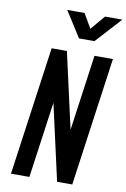

<svg xmlns="http://www.w3.org/2000/svg" viewBox="-105 -1043 725 1103"><g transform="rotate(10 258.0 -491.0)"><path d="M40 0 145 -750H234L352.5 -222.5L321 -221L395 -750H502.5L397.5 0H309L190.5 -528L221.5 -529.5L147.5 0ZM290 -833 195 -982.5H296L344.5 -899L415.5 -982.5H516.5L380 -833Z"/></g></svg>

Font: Mohave SemiBold
Style: Italic
Weight: 600
Italic angle: -8°
Designer: Gumpita Rahayu
Foundry: Tokotype
Version: Version 2.003